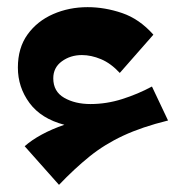

<svg xmlns="http://www.w3.org/2000/svg" viewBox="-20 -391 520 537"><path d="M145 126 49 18Q68 1 96.5 -14.5Q125 -30 160 -42Q95 -59 62.5 -103Q30 -147 30 -202Q30 -257 57 -294.5Q84 -332 128.5 -351.5Q173 -371 225 -371Q273 -371 321.5 -354.5Q370 -338 409 -294L315 -187Q290 -214 262.5 -225.5Q235 -237 209 -237Q177 -237 153 -219.5Q129 -202 129 -172Q129 -135 159.5 -117.5Q190 -100 233 -100Q278 -100 322 -114Q366 -128 405 -149L450 -54Q377 -36 324.5 -11.5Q272 13 230 47Q188 81 145 126Z"/></svg>

Font: Marhey SemiBold
Style: Regular
Weight: 600
Designer: Nur Syamsi & Bustanul Arifin
Foundry: Namelatype
Version: Version 1.000; ttfautohint (v1.8.4.7-5d5b)